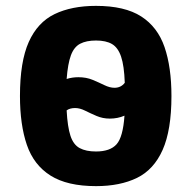

<svg xmlns="http://www.w3.org/2000/svg" viewBox="-20 -621 652 654"><path d="M307 13Q209 13 152 -23Q95 -59 71.5 -127.5Q48 -196 48 -294Q48 -411 78 -478Q108 -545 166 -573Q224 -601 307 -601Q405 -601 461 -565Q517 -529 540.5 -460.5Q564 -392 564 -294Q564 -178 534 -110.5Q504 -43 446.5 -15Q389 13 307 13ZM247 -358Q274 -358 295.5 -349Q317 -340 335.5 -331Q354 -322 370 -322Q392 -322 405 -339Q403 -397 392.5 -428Q382 -459 361.5 -471Q341 -483 307 -483Q274 -483 253 -472Q232 -461 221.5 -432.5Q211 -404 207 -352Q226 -358 247 -358ZM307 -105Q355 -105 377 -129.5Q399 -154 404 -227Q381 -217 354 -217Q330 -217 309 -226Q288 -235 270 -244Q252 -253 236 -253Q218 -253 207 -245Q210 -189 220 -158.5Q230 -128 251.5 -116.5Q273 -105 307 -105Z"/></svg>

Font: Ruda SemiBold
Style: Bold
Weight: 900
Designer: Mariela Monsalve and Angelina Sanchez
Foundry: Mariela Monsalve and Angelina Sanchez
Version: Version 2.000